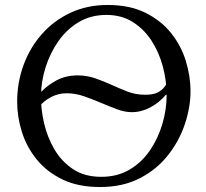

<svg xmlns="http://www.w3.org/2000/svg" viewBox="-20 -736 828 772"><path d="M510 -285Q482 -285 452.5 -296Q423 -307 392 -320Q357 -335 320.5 -348Q284 -361 248 -361Q214 -361 185 -345.5Q156 -330 139 -309V-368H147Q172 -394 207.5 -413Q243 -432 289 -433Q329 -433 362 -421.5Q395 -410 426 -396Q459 -381 492 -368Q525 -355 564 -355Q595 -355 612.5 -363.5Q630 -372 640.5 -385.5Q651 -399 661 -414L651 -355H647Q620 -323 584 -304Q548 -285 510 -285ZM413 -716Q501 -716 564 -685Q627 -654 667.5 -603.5Q708 -553 727 -491.5Q746 -430 746 -369Q746 -305 723.5 -237.5Q701 -170 656 -112.5Q611 -55 542.5 -19.5Q474 16 382 16Q294 16 231 -14.5Q168 -45 127.5 -95Q87 -145 68 -205.5Q49 -266 49 -327Q49 -404 74.5 -474Q100 -544 148 -598.5Q196 -653 263 -684.5Q330 -716 413 -716ZM408 -676Q345 -676 296.5 -647Q248 -618 214.5 -570Q181 -522 163 -464.5Q145 -407 145 -349Q144 -298 157 -241.5Q170 -185 198.5 -136Q227 -87 273.5 -56Q320 -25 387 -25Q452 -25 501 -54Q550 -83 583 -131.5Q616 -180 633 -238Q650 -296 650 -353Q650 -412 634.5 -469.5Q619 -527 588.5 -573.5Q558 -620 513 -648Q468 -676 408 -676Z"/></svg>

Font: Lora
Style: Italic
Weight: 400
Italic angle: -3°
Designer: Olga Karpushina, Alexei Vanyashin (Cyrillic)
Foundry: Cyreal
Version: Version 3.008